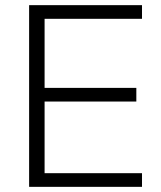

<svg xmlns="http://www.w3.org/2000/svg" viewBox="-20 -725 625 745"><path d="M93 0V-705H531V-652H153V-384H509V-331H153V-53H531V0Z"/></svg>

Font: Mulish ExtraLight Light
Style: Regular
Weight: 300
Version: Version 3.603